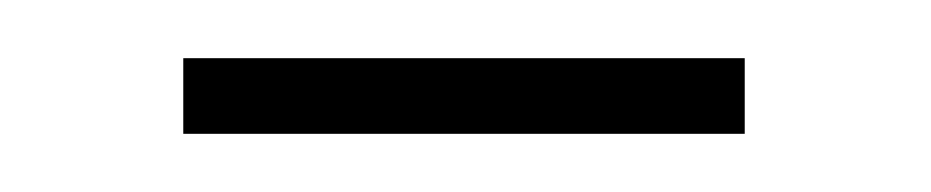

<svg xmlns="http://www.w3.org/2000/svg" viewBox="-20 -330 320 66"><path d="M43 -310H236V-284H43Z"/></svg>

Font: Noto Sans Gurmukhi UI Condensed Thin
Style: Regular
Weight: 100
Width: 3
Designer: Jelle Bosma - Monotype Design Team
Foundry: Monotype Imaging Inc.
Version: Version 2.004; ttfautohint (v1.8.4.7-5d5b)